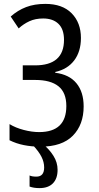

<svg xmlns="http://www.w3.org/2000/svg" viewBox="-20 -744 510 987"><path d="M396 -549Q396 -479 361.5 -433.5Q327 -388 264 -374V-370Q336 -361 373 -316Q410 -271 410 -197Q410 -103 354.5 -46.5Q299 10 188 10Q143 10 103 2Q63 -6 29 -23V-106Q60 -87 102 -76Q144 -65 181 -65Q321 -65 321 -199Q321 -268 280.5 -300.5Q240 -333 161 -333H97V-408H160Q309 -408 309 -539Q309 -594 280.5 -621.5Q252 -649 202 -649Q162 -649 131.5 -635Q101 -621 76 -598L35 -659Q71 -691 114 -707.5Q157 -724 213 -724Q301 -724 348.5 -675.5Q396 -627 396 -549ZM207 117Q207 89 193 61.5Q179 34 147 0H204Q234 24 255 57.5Q276 91 276 129Q276 174 252 198.5Q228 223 183 223Q153 223 132 215V158Q144 164 167 164Q207 164 207 117Z"/></svg>

Font: Avrile Sans Condensed
Style: Regular
Weight: 400
Width: 3
Designer: Monotype Design Team
Foundry: Monotype Imaging Inc.
Version: Version 2.001;September 10, 2019;FontCreator 11.5.0.2425 64-